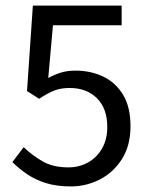

<svg xmlns="http://www.w3.org/2000/svg" viewBox="-20 -658 537 690"><path d="M234.3 12Q182.9 12 143.9 -0.4Q104.9 -12.9 75.8 -33.1Q46.7 -53.3 24.5 -75.5L65.1 -129.1Q94.1 -101 132 -78.7Q169.9 -56.5 226 -56.5Q264.8 -56.5 296.6 -74.3Q328.3 -92.2 346.9 -124.7Q365.5 -157.2 365.5 -201.7Q365.5 -268 328.5 -304.9Q291.6 -341.8 230.2 -341.8Q197.6 -341.8 173.7 -332Q149.7 -322.2 120.7 -303L77.1 -330.8L98.1 -637.8H417.2V-567.1H170.3L153.4 -377.8Q176.1 -390.1 199.1 -397.2Q222.1 -404.2 251.3 -404.2Q305.7 -404.2 350.6 -382.9Q395.6 -361.6 422.3 -317.4Q449 -273.3 449 -204.4Q449 -135.3 418.6 -86.9Q388.1 -38.5 339 -13.2Q289.8 12 234.3 12Z"/></svg>

Font: Source Sans 3 VF
Style: Regular
Weight: 200
Designer: Paul D. Hunt
Foundry: Adobe
Version: Version 3.046;hotconv 1.0.118;makeotfexe 2.5.65603